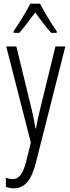

<svg xmlns="http://www.w3.org/2000/svg" viewBox="-20 -785 383 1046"><path d="M14 -532H69L153 -187Q162 -148 166 -127Q170 -106 173 -85H176Q181 -114 186 -138Q191 -162 198 -188L282 -532H336L175 103Q156 177 127 209Q98 241 55 241Q44 241 33.5 239Q23 237 12 233V183Q32 191 49 191Q73 191 90.5 170.5Q108 150 123 93L148 -8ZM198 -765Q210 -742 227 -712.5Q244 -683 261 -656.5Q278 -630 289 -615V-606H259Q238 -629 215.5 -658.5Q193 -688 172 -717Q151 -690 127.5 -658.5Q104 -627 85 -606H54V-615Q68 -635 85 -661.5Q102 -688 118 -715.5Q134 -743 145 -765Z"/></svg>

Font: Noto Sans Telugu ExtraCondensed Light
Style: Regular
Weight: 300
Width: 2
Designer: Jelle Bosma - Monotype Design Team
Foundry: Monotype Imaging Inc.
Version: Version 2.005; ttfautohint (v1.8.4.7-5d5b)